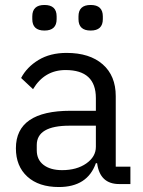

<svg xmlns="http://www.w3.org/2000/svg" viewBox="-20 -741 574 773"><path d="M110 -664V-675Q110 -721 159 -721Q208 -721 208 -675V-664Q208 -618 159 -618Q110 -618 110 -664ZM296 -664V-675Q296 -721 345 -721Q394 -721 394 -675V-664Q394 -618 345 -618Q296 -618 296 -664ZM505 0H460Q382 0 371 -84H366Q332 12 217 12Q136 12 90 -30Q44 -72 44 -144Q44 -295 264 -295H366V-346Q366 -459 244 -459Q159 -459 113 -382L65 -427Q88 -471 135 -499.5Q182 -528 248 -528Q341 -528 393.5 -482Q446 -436 446 -354V-70H505ZM230 -56Q289 -56 327.5 -83Q366 -110 366 -150V-235H260Q128 -235 128 -157V-136Q128 -98 155.5 -77Q183 -56 230 -56Z"/></svg>

Font: Aneliza
Style: Regular
Weight: 400
Designer: Mike Abbink, Paul van der Laan, Pieter van Rosmalen
Foundry: Bold Monday
Version: Version 3.0